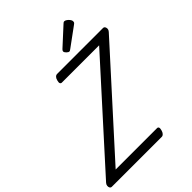

<svg xmlns="http://www.w3.org/2000/svg" viewBox="-397 -1443 1617 1617"><g transform="rotate(-45 412.0 -634.5)"><path d="M-34 0Q-46 0 -52 -9.5Q-58 -19 -56.5 -33Q-55 -47 -45 -58L732 -918H288Q277 -918 272.5 -927.5Q268 -937 274 -958Q279 -978 289 -988Q299 -998 310 -998H858Q875 -998 880 -978Q885 -958 869 -940L91 -80H584Q595 -80 599 -70.5Q603 -61 597 -40Q592 -21 582 -10.5Q572 0 561 0ZM519 -1058Q508 -1058 494.5 -1071.5Q481 -1085 481 -1095Q481 -1099 482.5 -1103Q484 -1107 490 -1113L648 -1258Q653 -1263 657.5 -1266Q662 -1269 668 -1269Q678 -1269 690.5 -1260Q703 -1251 712 -1239Q721 -1227 721 -1216Q721 -1209 719 -1204Q717 -1199 706 -1191L538 -1068Q532 -1064 527.5 -1061Q523 -1058 519 -1058Z"/></g></svg>

Font: Playwrite AU VIC
Style: Regular
Weight: 400
Designer: Veronika Burian, José Scaglione
Foundry: TypeTogether
Version: Version 1.002